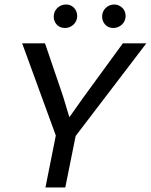

<svg xmlns="http://www.w3.org/2000/svg" viewBox="-20 -830 668 850"><path d="M627.9 -638.2 314.9 -228 269 0H181.2L227.1 -230L78.1 -638.2H179.2L258.8 -404.8L287.1 -311L347.2 -396L523.9 -638.2ZM272 -810.1Q293.9 -810.1 307.9 -795.2Q321.8 -780.3 321.8 -758.8Q321.8 -747.6 317.4 -738Q313 -728.5 305.7 -721.4Q298.3 -714.4 288.6 -710.2Q278.8 -706.1 268.1 -706.1Q245.1 -706.1 231.4 -720.9Q217.8 -735.8 217.8 -756.8Q217.8 -768.1 222.2 -777.8Q226.6 -787.6 233.9 -794.7Q241.2 -801.8 251 -805.9Q260.7 -810.1 272 -810.1ZM485.8 -810.1Q496.6 -810.1 505.9 -805.9Q515.1 -801.8 522 -794.9Q528.8 -788.1 532.5 -778.8Q536.1 -769.5 536.1 -758.8Q536.1 -747.6 531.7 -738Q527.3 -728.5 520 -721.4Q512.7 -714.4 502.7 -710.2Q492.7 -706.1 481.9 -706.1Q459.5 -706.1 445.8 -720.9Q432.1 -735.8 432.1 -756.8Q432.1 -768.1 436.3 -777.8Q440.4 -787.6 447.8 -794.7Q455.1 -801.8 464.8 -805.9Q474.6 -810.1 485.8 -810.1ZM0 -638.2Z"/></svg>

Font: Code New Roman
Style: Italic
Weight: 400
Italic angle: -11°
Monospace: yes
Designer: Sam Radian
Foundry: Code New Roman
Version: Version 1.508 October 19, 2014